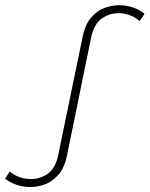

<svg xmlns="http://www.w3.org/2000/svg" viewBox="-46 -725 583 748"><path d="M57 3Q8 -2 -26 -29L-8 -57Q23 -31 63 -28Q101 -24 135.5 -45Q170 -66 181 -122L276 -582Q286 -631 310.5 -658.5Q335 -686 368 -696.5Q401 -707 434 -704Q483 -699 517 -671L498 -643Q468 -669 427 -673Q389 -677 355 -656Q321 -635 309 -579L215 -119Q205 -70 180 -42.5Q155 -15 122.5 -4.5Q90 6 57 3Z"/></svg>

Font: Montserrat ExtraLight
Style: Italic
Weight: 200
Italic angle: -11.3°
Designer: Julieta Ulanovsky
Foundry: Julieta Ulanovsky
Version: Version 9.000; ttfautohint (v1.8.4.7-5d5b)